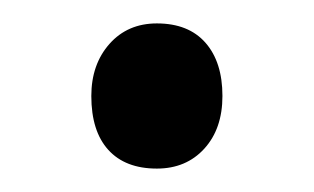

<svg xmlns="http://www.w3.org/2000/svg" viewBox="-20 -134 268 164"><path d="M58 -52Q58 -79 73.5 -96.5Q89 -114 114 -114Q141 -114 155.5 -97.5Q170 -81 170 -52Q170 -24 154.5 -7Q139 10 114 10Q87 10 72.5 -6Q58 -22 58 -52Z"/></svg>

Font: Our Lexend Light
Style: Regular
Weight: 300
Designer: Bonnie Shaver-Troup, Thomas Jockin
Foundry: Lexend
Version: Version 1.007